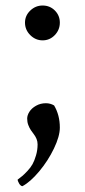

<svg xmlns="http://www.w3.org/2000/svg" viewBox="-20 -508 303 686"><path d="M43 133.8Q53.2 126 59.6 120.8Q65.9 115.7 77.6 103.3Q89.4 90.8 96.2 78.6Q103 66.4 108.6 47.4Q114.3 28.3 114.3 7.8Q114.3 -2.4 110.6 -11.5Q106.9 -20.5 101.3 -27.8Q95.7 -35.2 90.3 -43Q85 -50.8 81.1 -61.3Q77.1 -71.8 77.1 -84Q77.1 -96.2 85 -108.6Q92.8 -121.1 108.6 -130.1Q124.5 -139.2 144 -139.2Q159.7 -139.2 173.3 -131.3Q193.8 -96.7 193.8 -52.2Q193.8 -21 172.6 22.9Q151.4 66.9 119.9 104.5Q88.4 142.1 60.1 157.2Q57.1 157.2 54 154.5Q50.8 151.9 48.6 148.2Q46.4 144.5 44.7 140.4Q43 136.2 43 133.8ZM69.3 -427.2Q69.3 -452.1 88.1 -470.2Q106.9 -488.3 132.3 -488.3Q158.2 -488.3 176 -470.5Q193.8 -452.6 193.8 -427.2Q193.8 -401.4 175.8 -382.6Q157.7 -363.8 132.3 -363.8Q106.9 -363.8 88.1 -382.6Q69.3 -401.4 69.3 -427.2Z"/></svg>

Font: Crimson
Style: Regular
Weight: 400
Version: Version 0.8